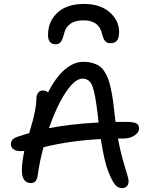

<svg xmlns="http://www.w3.org/2000/svg" viewBox="-20 -938 766 972"><path d="M405.8 -918Q486.8 -918 534.9 -876.2Q583 -834.5 583 -775.9Q583 -745.6 572 -732.4Q561 -719.2 539.1 -719.2Q521.5 -719.2 512 -730.2Q502.4 -741.2 495.1 -772Q478.5 -835 402.8 -835Q322.3 -835 305.2 -771Q296.9 -737.3 287.8 -725.6Q278.8 -713.9 262.2 -713.9Q223.1 -713.9 223.1 -761.2Q223.1 -829.1 270.5 -873.5Q317.9 -918 405.8 -918ZM84 -172.9Q60.5 -172.9 47.9 -182.6Q35.2 -192.4 35.2 -207Q35.2 -220.2 41.7 -229Q48.3 -237.8 64.9 -244.1Q107.9 -258.8 127.9 -264.2Q141.1 -309.6 146.2 -328.1Q151.4 -346.7 157.7 -379.4Q164.1 -412.1 164.1 -435.1Q164.1 -455.6 172.6 -467.8Q181.2 -480 196.8 -480Q211.9 -480 223.1 -470.2Q261.2 -545.4 307.1 -585.2Q353 -625 401.9 -625Q427.2 -625 446.8 -619.6Q466.3 -614.3 481.4 -604.5Q496.6 -594.7 508.1 -576.9Q519.5 -559.1 527.3 -539.1Q535.2 -519 541.7 -487.3Q548.3 -455.6 552.7 -424.1Q557.1 -392.6 562 -346.2Q564 -328.6 564.9 -320.8H621.1Q657.7 -320.8 670.9 -313Q684.1 -305.2 684.1 -287.1Q684.1 -268.1 661.1 -252.4Q638.2 -236.8 606 -236.8H577.1Q587.4 -180.2 601.1 -131.6Q614.7 -83 622.8 -57.9Q630.9 -32.7 630.9 -20Q630.9 -3.9 622.1 5.1Q613.3 14.2 597.2 14.2Q576.2 14.2 561.8 -3.9Q547.4 -22 528.8 -67.9Q508.3 -118.7 490.2 -233.9Q338.4 -226.6 200.2 -192.9Q180.7 -121.6 170.9 -50.8Q166 -11.2 137.2 -11.2Q90.8 -11.2 90.8 -75.2Q90.8 -114.7 103 -173.8Q100.1 -173.8 93.5 -173.3Q86.9 -172.9 84 -172.9ZM397.9 -540Q359.4 -540 313 -470.7Q266.6 -401.4 228 -289.1Q335 -310.1 479 -317.9Q477.1 -329.6 475.1 -353Q462.9 -461.9 448.2 -501Q433.6 -540 397.9 -540Z"/></svg>

Font: Shantell Sans Irregular Bouncy
Style: Regular
Weight: 400
Designer: Stephen Nixon, Anya Danilova, Shantell Martin
Foundry: Arrow Type
Version: Version 1.006;[9816181b4]